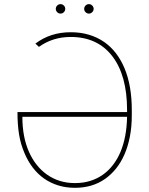

<svg xmlns="http://www.w3.org/2000/svg" viewBox="-20 -892 717 922"><path d="M63.9 0ZM340.2 9.9Q296.5 9.9 259.1 -1.8Q221.6 -13.5 191.2 -35Q160.9 -56.5 137.4 -87.2Q114 -117.9 98 -155.9Q78.8 -200.3 71.4 -247.2Q63.9 -294.4 63.9 -353.7H590.2V-363.6Q590.2 -529.8 519.2 -622.2Q448.2 -714.5 319.6 -714.5Q233.3 -714.5 166.9 -666.9L149.9 -682.5Q221.6 -737.2 319.6 -737.2Q367.5 -737.2 407.5 -725.1Q447.4 -713.1 479.8 -690.7Q512.1 -668.3 536.6 -636.4Q561.1 -604.4 577.8 -564.6Q612.9 -480.8 612.9 -363.6V-338.8Q612.9 -283 603.7 -236Q594.5 -188.9 577.8 -150.6Q561.1 -112.2 537.3 -82.7Q513.5 -53.3 484.7 -33Q423.7 9.9 340.2 9.9ZM340.2 -12.8Q379.6 -12.8 413.2 -23.3Q446.7 -33.7 474.1 -53.1Q501.4 -72.4 522.5 -100Q543.7 -127.5 558.2 -161.6Q588.4 -233 590.2 -331H87.4Q87.4 -234.4 119 -163Q133.9 -129.3 155.5 -101.6Q177.2 -73.9 204.9 -54.2Q232.6 -34.4 266.5 -23.6Q300.4 -12.8 340.2 -12.8ZM270.6 -826.7Q261.4 -826.7 254.6 -833.5Q247.9 -840.2 247.9 -849.4Q247.9 -858.7 254.6 -865.4Q261.4 -872.2 270.6 -872.2Q279.8 -872.2 286.6 -865.4Q293.3 -858.7 293.3 -849.4Q293.3 -840.2 286.6 -833.5Q279.8 -826.7 270.6 -826.7ZM407 -826.7Q397.7 -826.7 391 -833.5Q384.2 -840.2 384.2 -849.4Q384.2 -858.7 391 -865.4Q397.7 -872.2 407 -872.2Q416.2 -872.2 422.9 -865.4Q429.7 -858.7 429.7 -849.4Q429.7 -840.2 422.9 -833.5Q416.2 -826.7 407 -826.7Z"/></svg>

Font: Linik Sans Thin
Style: Regular
Weight: 100
Designer: Fonts by Rasmus Andersson / Changes by Cristiano Sobral with parts from Marc Monis
Foundry: rsms
Version: Version 3.020; ttfautohint (v1.6)